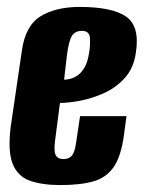

<svg xmlns="http://www.w3.org/2000/svg" viewBox="-20 -522 415 554"><path d="M154 12Q102 12 66.5 -0.5Q31 -13 16.5 -49.5Q2 -86 11 -157L43 -375Q53 -448 97 -475Q141 -502 210 -502Q304 -502 344 -474Q384 -446 372 -370Q366 -326 340.5 -297.5Q315 -269 280.5 -253.5Q246 -238 212 -231.5Q178 -225 153 -225L139 -117Q135 -87 140.5 -75Q146 -63 163 -63Q179 -63 187.5 -73Q196 -83 200 -113L211 -187H345L338 -135Q330 -73 309 -41.5Q288 -10 250.5 1Q213 12 154 12ZM165 -292Q172 -292 182.5 -294.5Q193 -297 204 -304.5Q215 -312 224 -327.5Q233 -343 237 -369Q241 -392 239.5 -412.5Q238 -433 216 -433Q198 -433 188.5 -420Q179 -407 173 -362Z"/></svg>

Font: Alumni Sans Thin ExtraBold
Style: Italic
Weight: 800
Italic angle: -8°
Version: Version 1.016